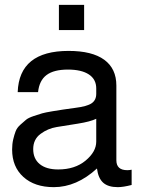

<svg xmlns="http://www.w3.org/2000/svg" viewBox="-20 -749 583 792"><path d="M53 -369Q59 -539 263 -539Q360 -539 410 -502.5Q460 -466 460 -396V-88Q460 -47 505 -47Q514 -47 523 -49V14Q488 23 466 23Q426 23 405.5 4.5Q385 -14 380 -54Q296 23 202 23Q123 23 76.5 -19Q30 -61 30 -132Q30 -155 34.5 -174Q39 -193 44.5 -207.5Q50 -222 64 -234.5Q78 -247 87.5 -255Q97 -263 119.5 -270.5Q142 -278 154 -281.5Q166 -285 196 -290Q226 -295 240 -297Q254 -299 290 -304Q339 -310 358 -323Q377 -336 377 -362V-384Q377 -422 346.5 -442Q316 -462 260 -462Q202 -462 172 -439.5Q142 -417 137 -369ZM220 -50Q289 -50 333 -86.5Q377 -123 377 -165V-259Q352 -247 301.5 -239Q251 -231 214 -225Q177 -219 147 -196.5Q117 -174 117 -134Q117 -94 144 -72Q171 -50 220 -50ZM327 -729V-625H223V-729Z"/></svg>

Font: ColatingCofangSans
Style: Regular
Weight: 400
Foundry: GNU
Version: Version 412.227;June 27, 2022;FontCreator 11.0.0.2412 32-bit